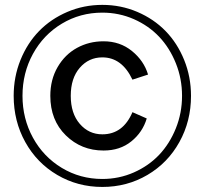

<svg xmlns="http://www.w3.org/2000/svg" viewBox="-20 -737 826 775"><path d="M35.2 -350.1Q35.2 -426.8 62.7 -494.9Q90.3 -563 137.9 -611.8Q185.5 -660.6 252 -689Q318.4 -717.3 393.1 -717.3Q467.8 -717.3 534.2 -689Q600.6 -660.6 648.2 -611.8Q695.8 -563 723.4 -494.9Q751 -426.8 751 -350.1Q751 -248 704.1 -163.6Q657.2 -79.1 575 -30.8Q492.7 17.6 393.1 17.6Q293.5 17.6 211.2 -30.8Q128.9 -79.1 82 -163.6Q35.2 -248 35.2 -350.1ZM70.8 -350.1Q70.8 -258.3 113 -181.2Q155.3 -104 229.5 -59.3Q303.7 -14.6 393.1 -14.6Q460.4 -14.6 520.3 -41Q580.1 -67.4 622.6 -112.3Q665 -157.2 689.9 -219.2Q714.8 -281.2 714.8 -350.1Q714.8 -419.4 689.9 -481.4Q665 -543.5 622.6 -588.4Q580.1 -633.3 520.3 -659.7Q460.4 -686 393.1 -686Q303.7 -686 229.5 -641.4Q155.3 -596.7 113 -519.5Q70.8 -442.4 70.8 -350.1ZM265.6 -350.1Q265.6 -279.3 302 -237.1Q338.4 -194.8 393.1 -194.8Q476.6 -194.8 514.6 -284.2L572.3 -258.8Q555.7 -203.1 510 -166.3Q464.4 -129.4 397.9 -129.4Q308.1 -129.4 245.6 -190.7Q183.1 -252 183.1 -350.1Q183.1 -415.5 212.6 -466.3Q242.2 -517.1 290.8 -543.7Q339.4 -570.3 397.9 -570.3Q464.4 -570.3 512.7 -531Q561 -491.7 577.6 -436L514.6 -415.5Q472.2 -505.4 393.1 -505.4Q338.4 -505.4 302 -463.4Q265.6 -421.4 265.6 -350.1Z"/></svg>

Font: Cooper* ExtraBold
Style: Italic
Weight: 800
Italic angle: -7°
Designer: Owen Earl
Foundry: indestructible type*
Version: Version 0.001